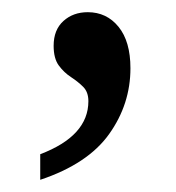

<svg xmlns="http://www.w3.org/2000/svg" viewBox="-20 -141 289 315"><path d="M124 -121Q155 -121 174.5 -97Q194 -73 194 -29Q194 30 159 79Q124 128 46 154V112Q125 82 125 25Q125 10 116.5 1.5Q108 -7 96.5 -14.5Q85 -22 76.5 -33.5Q68 -45 68 -66Q68 -92 84 -106.5Q100 -121 124 -121Z"/></svg>

Font: Noto Serif Sinhala Condensed
Style: Regular
Weight: 400
Width: 3
Designer: Jelle Bosma - Monotype Design Team
Foundry: Monotype Imaging Inc.
Version: Version 2.007; ttfautohint (v1.8.4.7-5d5b)